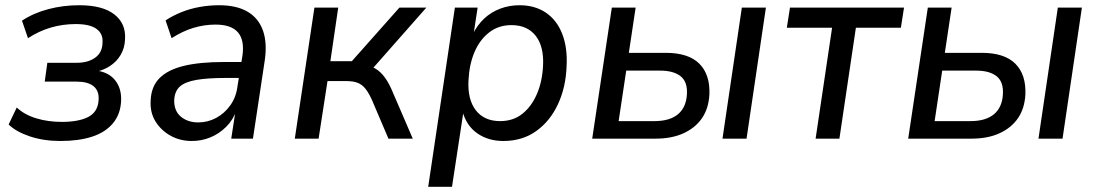

<svg xmlns="http://www.w3.org/2000/svg" viewBox="-20 -530 4200 734"><path d="M211 9Q147 9 94.5 -8.5Q42 -26 13 -54L44 -119Q74 -91 119 -77.5Q164 -64 216 -64Q282 -64 318.5 -83.5Q355 -103 357 -149Q359 -183 337.5 -200.5Q316 -218 273 -218H151L161 -290H274Q317 -290 344.5 -310Q372 -330 372 -369Q374 -401 349 -419.5Q324 -438 269 -438Q221 -438 175.5 -425Q130 -412 87 -384L64 -451Q108 -480 164.5 -495Q221 -510 283 -510Q372 -510 417 -475Q462 -440 458 -380Q457 -347 441.5 -320.5Q426 -294 399.5 -277Q373 -260 339 -254L342 -261Q393 -256 419 -224.5Q445 -193 443 -145Q441 -94 412 -59Q383 -24 332 -7.5Q281 9 211 9Z M713 9Q668 9 631.5 -11.5Q595 -32 574 -66.5Q553 -101 556 -146Q558 -199 589.5 -231Q621 -263 682 -278Q743 -293 837 -293H915L906 -232H842Q773 -232 730.5 -224.5Q688 -217 668 -199.5Q648 -182 646 -148Q645 -106 671.5 -84Q698 -62 738 -62Q774 -62 806 -79Q838 -96 860.5 -127.5Q883 -159 888 -201L907 -318Q915 -377 889.5 -406.5Q864 -436 804 -436Q761 -436 719.5 -423.5Q678 -411 636 -384L613 -452Q640 -470 673.5 -483.5Q707 -497 744 -503.5Q781 -510 817 -510Q885 -510 927 -485Q969 -460 985.5 -412.5Q1002 -365 992 -298L947 0H864L881 -110H885Q871 -71 844 -44.5Q817 -18 783.5 -4.5Q750 9 713 9Z M1107 0 1182 -501H1273L1243 -296H1325L1507 -501H1610L1394 -256L1371 -282Q1396 -279 1415.5 -267.5Q1435 -256 1451.5 -233.5Q1468 -211 1483 -174L1558 0H1465L1401 -150Q1389 -176 1376.5 -191.5Q1364 -207 1347 -213.5Q1330 -220 1305 -220H1232L1198 0Z M1617 184 1719 -501H1806L1790 -397H1786Q1805 -435 1831.5 -459.5Q1858 -484 1892.5 -497Q1927 -510 1966 -510Q2025 -510 2067 -481.5Q2109 -453 2129.5 -400Q2150 -347 2146 -276Q2143 -196 2113 -131.5Q2083 -67 2030 -29Q1977 9 1904 9Q1847 9 1805 -20Q1763 -49 1748 -105H1752L1708 184ZM1892 -67Q1942 -67 1977 -95Q2012 -123 2032.5 -170.5Q2053 -218 2056 -278Q2060 -352 2028 -393Q1996 -434 1935 -434Q1886 -434 1850 -406Q1814 -378 1794 -331Q1774 -284 1771 -223Q1767 -150 1799 -108.5Q1831 -67 1892 -67Z M2244 0 2319 -501H2410L2384 -328H2525Q2612 -328 2653.5 -286.5Q2695 -245 2692 -169Q2689 -115 2663.5 -78Q2638 -41 2593 -20.5Q2548 0 2487 0ZM2345 -67H2482Q2540 -67 2571.5 -93Q2603 -119 2606 -169Q2609 -217 2582 -238.5Q2555 -260 2504 -260H2374ZM2742 0 2816 -501H2908L2834 0Z M3098 0 3161 -424H2988L3000 -501H3436L3424 -424H3252L3189 0Z M3452 0 3527 -501H3618L3592 -328H3733Q3820 -328 3861.5 -286.5Q3903 -245 3900 -169Q3897 -115 3871.5 -78Q3846 -41 3801 -20.5Q3756 0 3695 0ZM3553 -67H3690Q3748 -67 3779.5 -93Q3811 -119 3814 -169Q3817 -217 3790 -238.5Q3763 -260 3712 -260H3582ZM3950 0 4024 -501H4116L4042 0Z"/></svg>

Font: Nunitoga
Style: Medium Italic
Weight: 500
Italic angle: -9°
Designer: Vernon Adams
Foundry: Vernon Adams
Version: Version 1.0